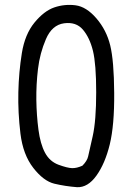

<svg xmlns="http://www.w3.org/2000/svg" viewBox="-20 -778 540 802"><path d="M301.8 3.9Q252 0 207 -10.7Q162.1 -21.5 119.1 -76.7Q76.2 -131.8 65.4 -219.7Q54.7 -307.6 56.6 -392.6Q58.6 -477.5 71.3 -556.2Q84 -634.8 124 -683.6Q164.1 -732.4 207 -747.1Q250 -761.7 295.4 -755.9Q340.8 -750 382.8 -701.2Q424.8 -652.3 440.4 -588.4Q456.1 -524.4 457 -389.6Q458 -254.9 438.5 -174.8Q418.9 -94.7 382.8 -44.4Q346.7 5.9 301.8 3.9ZM324.2 -85.9Q343.8 -105.5 348.1 -124.5Q352.5 -143.6 367.2 -209Q381.8 -274.4 381.8 -392.6Q381.8 -510.7 368.2 -565.9Q354.5 -621.1 326.2 -654.3Q297.9 -687.5 247.6 -680.7Q197.3 -673.8 171.9 -614.7Q146.5 -555.7 138.7 -490.2Q130.9 -424.8 131.8 -360.4Q132.8 -295.9 140.6 -236.3Q148.4 -176.8 168 -140.1Q187.5 -103.5 224.6 -89.8Q261.7 -76.2 281.2 -75.7Q300.8 -75.2 324.2 -85.9Z"/></svg>

Font: NaikaiFont
Style: Regular
Weight: 400
Version: Version 1.67